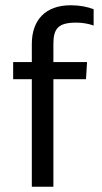

<svg xmlns="http://www.w3.org/2000/svg" viewBox="-20 -710 386 730"><path d="M249 -690C152 -690 101 -633 101 -543V-474H30V-409H101V0H183V-409H307L311 -474H183V-543C183 -602 202 -624 270 -624C293 -624 316 -620 336 -613V-675C312 -684 284 -690 249 -690Z"/></svg>

Font: Kanit Light
Style: Regular
Weight: 300
Designer: Katatrad Team
Foundry: CadsonDemak
Version: Version 1.000;PS 001.000;hotconv 1.0.88;makeotf.lib2.5.64775